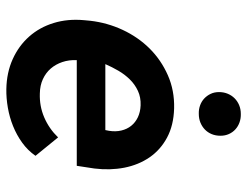

<svg xmlns="http://www.w3.org/2000/svg" viewBox="-110 -686 806 627"><g transform="rotate(90 293.5 -373.0)"><path d="M271.5 9.8Q217.3 8.8 173.6 -11Q129.9 -30.8 99.9 -64.7Q69.8 -98.6 55.7 -144.5Q41.5 -190.4 46.4 -244.1L48.3 -264.2Q54.7 -319.8 78.1 -370.1Q101.6 -420.4 138.9 -458Q176.3 -495.6 226.1 -517.6Q275.9 -539.6 334.5 -538.1Q389.6 -536.6 429.7 -515.1Q469.7 -493.7 494.4 -457.8Q519 -421.9 528.1 -375.5Q537.1 -329.1 530.8 -277.8L522 -220.2H176.8Q175.8 -194.8 183.1 -173.1Q190.4 -151.4 204.3 -135.3Q218.3 -119.1 238.8 -109.6Q259.3 -100.1 285.6 -99.6Q327.1 -98.1 364 -114Q400.9 -129.9 429.2 -159.2L489.3 -85.4Q471.7 -60.1 446.5 -42Q421.4 -23.9 392.3 -12.2Q363.3 -0.5 332 4.9Q300.8 10.3 271.5 9.8ZM324.7 -428.7Q298.3 -429.7 277.3 -419.9Q256.3 -410.2 240 -393.6Q223.6 -377 211.4 -356Q199.2 -335 189.9 -313.5H405.3L407.7 -325.7Q411.1 -347.2 406.7 -365.7Q402.3 -384.3 391.4 -397.9Q380.4 -411.6 363.5 -419.7Q346.7 -427.7 324.7 -428.7ZM281.2 -684.6Q281.2 -700.2 286.6 -713.1Q292 -726.1 301.5 -735.6Q311 -745.1 324 -750.5Q336.9 -755.9 352.5 -755.9Q367.2 -756.3 380.1 -751.7Q393.1 -747.1 402.8 -738.3Q412.6 -729.5 418.2 -717Q423.8 -704.6 423.8 -689.5Q423.8 -673.8 418.5 -660.9Q413.1 -647.9 403.6 -638.7Q394 -629.4 380.9 -624Q367.7 -618.7 352.5 -618.7Q337.9 -618.2 325 -622.8Q312 -627.4 302.5 -636.2Q293 -645 287.1 -657.2Q281.2 -669.4 281.2 -684.6Z"/></g></svg>

Font: Roboto Mono
Style: Bold Italic
Weight: 700
Designer: Google
Version: Version 2.000985; 2015; ttfautohint (v1.3)